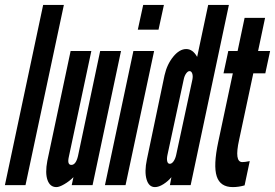

<svg xmlns="http://www.w3.org/2000/svg" viewBox="-27 -755 1122 783"><path d="M-7 0H77L233.5 -735H149Z M203 8Q215 8 235.2 -3.8Q255.5 -15.5 272.5 -32.5L265.5 0H350.5L466.5 -547H381.5L291 -118.5Q282.5 -82.5 264 -82.5Q246.5 -82.5 253.5 -114.5L345.5 -547H261L166 -99Q156.5 -49 166.8 -20.5Q177 8 203 8Z M535 -634H619.5L641.5 -735H557ZM401 0H485L601.5 -547H517Z M605 8Q620.5 8 639.5 -4Q658.5 -16 672 -32.5L666 0H750.5L906.5 -735H822L777 -523Q759 -555 732.5 -555Q705 -555 679.5 -523.8Q654 -492.5 644 -448L572 -104.5Q561.5 -54.5 570.8 -23.2Q580 8 605 8ZM665.5 -87Q657.5 -87 655 -97Q652.5 -107 656 -123.5L722 -430Q725 -445.5 732 -455.2Q739 -465 746 -465Q753.5 -465 757 -455Q760.5 -445 757.5 -430L691.5 -123.5Q688 -107.5 680.8 -97.2Q673.5 -87 665.5 -87Z M922.5 8Q946 8 970.5 1L991.5 -98Q979 -95.5 973 -94.8Q967 -94 961 -94Q928 -94 948 -184L1006 -456H1055L1074.5 -547H1025.5L1054 -682H970.5L942 -547H904L884.5 -456H922.5L863 -176Q842.5 -80 856.8 -36Q871 8 922.5 8Z"/></svg>

Font: League Gothic SemiCondensed Italic
Style: Regular
Weight: 400
Width: 4
Designer: The League of Moveable Type
Version: Version 1.600; ttfautohint (v1.8.3)